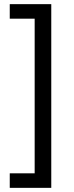

<svg xmlns="http://www.w3.org/2000/svg" viewBox="-20 -765 355 925"><path d="M27 140H227V-745H27V-675H147V70H27Z"/></svg>

Font: Plus Jakarta Sans
Style: Regular
Weight: 400
Designer: Gumpita Rahayu
Foundry: Tokotype
Version: Version 2.004; ttfautohint (v1.8.3)